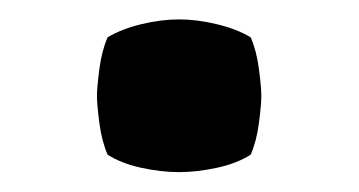

<svg xmlns="http://www.w3.org/2000/svg" viewBox="-20 -364 370 198"><path d="M80 -265Q80 -274 82.5 -293Q85 -312 91 -325.5Q105 -334 125.5 -339Q146 -344 165 -344Q183 -344 203.8 -339Q224.5 -334 238.5 -325.5Q244.5 -312 247 -293Q249.5 -274 249.5 -265Q249.5 -256 247 -237Q244.5 -218 238.5 -204.5Q224.5 -195.5 203.8 -191Q183 -186.5 165 -186.5Q146 -186.5 125.5 -191Q105 -195.5 91 -204.5Q85 -218 82.5 -237Q80 -256 80 -265Z"/></svg>

Font: Signika Light
Style: Bold
Weight: 700
Version: Version 2.003;gftools[0.9.32]